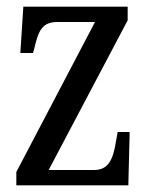

<svg xmlns="http://www.w3.org/2000/svg" viewBox="-20 -556 448 576"><path d="M29 0H365L369 -160H333L328 -132C319 -75 304 -46 262 -46H126L363 -495V-536H50L41 -397H79L83 -411C95 -463 106 -490 152 -490H265L29 -40Z"/></svg>

Font: Noto Serif Armenian ExtraCondensed
Style: Regular
Weight: 400
Width: 2
Designer: Monotype Design Team
Foundry: Monotype Imaging Inc.
Version: Version 2.008